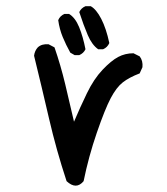

<svg xmlns="http://www.w3.org/2000/svg" viewBox="-20 -599 540 620"><path d="M195 -14Q162 -114 138.5 -215.5Q115 -317 90 -419Q92 -435 102 -446Q115 -458 137 -456L156 -446Q176 -388 190.5 -327.5Q205 -267 219 -206Q238 -251 260.5 -297.5Q283 -344 311 -373.5Q339 -403 361.5 -415Q384 -427 411 -427L431 -417Q442 -403 440 -382L431 -362Q397 -349 376.5 -333Q356 -317 337.5 -282Q319 -247 292.5 -170Q266 -93 250 -14Q226 15 195 -14ZM221 -421 207 -429Q193 -454 182.5 -479.5Q172 -505 168 -534Q174 -548 188 -554H203Q223 -542 235.5 -511.5Q248 -481 256 -440Q250 -427 236 -421ZM297 -440Q277 -454 263.5 -485.5Q250 -517 236 -560Q242 -573 256 -579H273Q291 -569 307 -538Q323 -507 333 -460Q327 -446 313 -440Z"/></svg>

Font: Kosefont JP
Style: Regular
Weight: 400
Designer: Nozomi Seto 瀬戸のぞみ
Version: Version 3.00;June 19, 2020